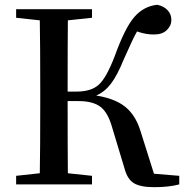

<svg xmlns="http://www.w3.org/2000/svg" viewBox="-20 -776 776 808"><path d="M627.9 -44.9 734.4 -36.1V0Q691.4 11.7 628.9 11.7Q570.3 11.7 543 -5.4Q515.6 -22.5 503.9 -67.4L451.2 -242.2Q433.6 -303.7 401.9 -327.1Q370.1 -350.6 310.5 -350.6H264.6Q264.6 -142.6 265.6 -46.9L367.2 -36.1V0H47.9V-36.1L147.5 -46.9Q149.4 -143.6 149.4 -342.8V-393.6Q149.4 -592.8 147.5 -690.4L47.9 -701.2V-737.3H367.2V-701.2L265.6 -690.4Q264.6 -595.7 264.6 -390.6H302.7Q363.3 -390.6 395.5 -419.4Q427.7 -448.2 462.9 -540Q505.9 -659.2 545.4 -704.6Q585 -750 641.6 -755.9Q669.9 -750 685.5 -732.9Q701.2 -715.8 701.2 -692.4Q701.2 -668 682.1 -649.4Q663.1 -630.9 628.9 -630.9Q596.7 -629.9 556.6 -643.6Q540 -615.2 501 -526.4Q472.7 -457 446.3 -422.9Q419.9 -388.7 384.8 -374Q463.9 -361.3 506.8 -326.7Q549.8 -292 570.3 -227.5Z"/></svg>

Font: GenYoMin TW TTF SemiBold
Style: Regular
Weight: 600
Version: Version 1.300